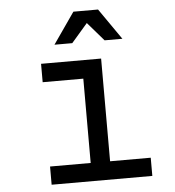

<svg xmlns="http://www.w3.org/2000/svg" viewBox="-57 -893 864 946"><g transform="rotate(-5 375.0 -420.0)"><path d="M160 -598H457V-90H658V0H160V-90H361V-507H160ZM234 -686 341 -840H463L570 -686H482L373 -812H431L322 -686Z"/></g></svg>

Font: Martian Mono SemiExpanded Light
Style: Regular
Weight: 300
Width: 6
Monospace: yes
Designer: Roman Shamin
Foundry: Evil Martians
Version: Version 0.930